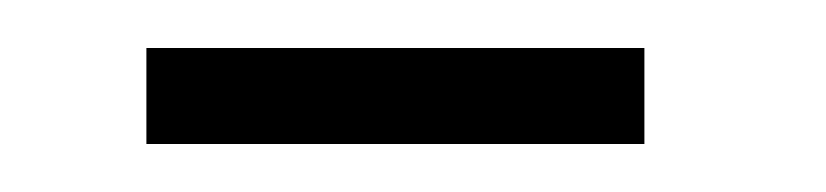

<svg xmlns="http://www.w3.org/2000/svg" viewBox="-20 -709 344 80"><path d="M41 -689H248.5V-649H41Z"/></svg>

Font: Anybody Narrow Medium
Style: Regular
Weight: 500
Width: 3
Designer: Tyler Finck
Foundry: Etcetera Type Company
Version: Version 1.000; ttfautohint (v1.8)